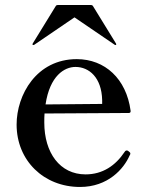

<svg xmlns="http://www.w3.org/2000/svg" viewBox="-20 -729 591 763"><path d="M113 -550C114 -550 114 -550 116 -551L276 -660L436 -551C437 -550 438 -550 439 -550C440 -550 442 -551 442 -553C442 -554 442 -554 441 -556L350 -704C348 -708 345 -709 341 -709H210C206 -709 203 -708 201 -704L110 -556C109 -554 109 -554 109 -553C109 -551 111 -550 113 -550ZM492 -127C490 -129 487 -131 484 -131C481 -131 478 -130 475 -125C439 -71 388 -36 320 -36C218 -36 156 -122 156 -242C156 -255 156 -267 157 -278L492 -280C497 -280 500 -283 499 -289C482 -416 397 -494 285 -494C125 -494 46 -352 46 -234C46 -91 154 14 298 14C409 14 472 -58 495 -111C497 -114 498 -116 498 -119C498 -122 495 -125 492 -127ZM280 -463C334 -463 384 -421 386 -331V-316L161 -314C178 -428 236 -463 280 -463Z"/></svg>

Font: Shippori Mincho OTF SemiBold
Style: Regular
Weight: 600
Designer: FONTDASU
Foundry: FONTDASU / Google Inc. / but / Adobe
Version: Version 3.300;hotconv 1.0.109;makeotfexe 2.5.65596